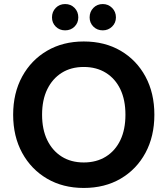

<svg xmlns="http://www.w3.org/2000/svg" viewBox="-20 -917 828 949"><path d="M394 12Q291 12 212.5 -34Q134 -80 89.5 -161.5Q45 -243 45 -350Q45 -457 89.5 -538.5Q134 -620 212.5 -666Q291 -712 394 -712Q498 -712 576.5 -666Q655 -620 699 -538.5Q743 -457 743 -350Q743 -243 699 -161.5Q655 -80 576.5 -34Q498 12 394 12ZM394 -114Q457 -114 503.5 -143Q550 -172 575 -224.5Q600 -277 600 -350Q600 -423 575 -475.5Q550 -528 503.5 -557Q457 -586 394 -586Q331 -586 285 -557Q239 -528 213.5 -475.5Q188 -423 188 -350Q188 -277 213.5 -224.5Q239 -172 285 -143Q331 -114 394 -114ZM302 -767Q274 -767 255.5 -785.5Q237 -804 237 -831Q237 -859 255.5 -878Q274 -897 302 -897Q330 -897 348.5 -878Q367 -859 367 -831Q367 -804 348.5 -785.5Q330 -767 302 -767ZM488 -767Q460 -767 441.5 -785.5Q423 -804 423 -831Q423 -859 441.5 -878Q460 -897 488 -897Q515 -897 534 -878Q553 -859 553 -831Q553 -804 534 -785.5Q515 -767 488 -767Z"/></svg>

Font: DM Sans 18pt ExtraBold
Style: Regular
Weight: 800
Designer: Colophon Foundry, Jonny Pinhorn
Foundry: Colophon Foundry
Version: Version 4.004;gftools[0.9.30]